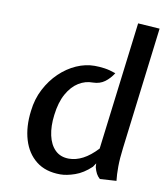

<svg xmlns="http://www.w3.org/2000/svg" viewBox="-85 -828 781 910"><g transform="rotate(10 305.0 -373.5)"><path d="M266.5 11Q195.5 11 150.2 -24.8Q105 -60.5 86.5 -122.2Q68 -184 78 -261.5Q84.5 -319.5 109.5 -367.5Q134.5 -415.5 171 -450.5Q207.5 -485.5 251 -504.8Q294.5 -524 338.5 -524Q362 -524 386.5 -520.5Q411 -517 440.5 -506.5Q423.5 -479.5 400 -462.2Q376.5 -445 343.5 -444.5Q307.5 -445 275.2 -425Q243 -405 220.2 -364.2Q197.5 -323.5 190 -261.5Q183 -206.5 192.5 -163Q202 -119.5 227.5 -94.5Q253 -69.5 294 -69.5Q327 -69.5 360.8 -87Q394.5 -104.5 429.5 -142L506 -758L610.5 -751L538 -163.5Q531.5 -112.5 531.2 -73.2Q531 -34 534.5 -5L455.5 0Q444.5 -9.5 438 -21.5Q431.5 -33.5 426.5 -52L425.5 -70L413 -51.5Q376 -16.5 336.5 -2.8Q297 11 266.5 11Z"/></g></svg>

Font: Expletus Sans Medium
Style: Italic
Weight: 500
Italic angle: -7°
Version: Version 7.500